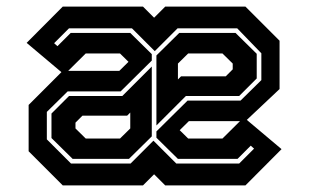

<svg xmlns="http://www.w3.org/2000/svg" viewBox="-20 -560 935 580"><path d="M169.5 0 66.5 -103V-243L169.5 -346H340.5L373.5 -378.5V-368L342.5 -398.5H239L174.5 -334.5L60.5 -430.5L169.5 -540H412L445.5 -506.5L479 -540H721.5L824.5 -437V-291L721.5 -194H550.5L517.5 -161.5V-172L548.5 -141.5H652L716.5 -205.5L830.5 -109.5L721.5 0H479L445.5 -33.5L412 0ZM194.5 -66H374.5L443.5 -135L512.5 -66H702.5L747.5 -111L737.5 -120L697.5 -80H517.5L452.5 -144V-163L546.5 -256H706.5L769.5 -318V-399L696.5 -474.5H516.5L447.5 -405.5L378.5 -474.5H188.5L143.5 -429.5L153.5 -420.5L193.5 -460.5H373.5L438.5 -396.5V-377L344.5 -284H184.5L121.5 -222V-139ZM199.5 -80 135.5 -143V-217L188.5 -270H349.5L438.5 -359V-148L369.5 -80ZM452.5 -181V-392.5L521.5 -460.5H691.5L755.5 -397.5V-323L702.5 -270H541.5ZM239 -141.5H342.5L373.5 -172V-220L364 -210.5H229L208 -189.5V-172ZM517.5 -320 527 -329.5H662L683 -350.5V-368L652 -398.5H548.5L517.5 -368Z"/></svg>

Font: Tourney Thin
Style: Bold
Weight: 700
Version: Version 1.015